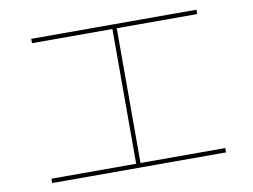

<svg xmlns="http://www.w3.org/2000/svg" viewBox="-73 -795 1146 870"><g transform="rotate(-10 500.0 -360.0)"><path d="M100 -30V-50H490V-670H120V-690H880V-670H510V-50H900V-30Z"/></g></svg>

Font: M PLUS 2 Thin
Style: Regular
Weight: 100
Designer: Coji Morishita
Foundry: UNDERFOREST DESIGN
Version: Version 1.001